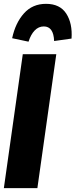

<svg xmlns="http://www.w3.org/2000/svg" viewBox="-21 -976 392 996"><path d="M127 -759.8 42 -777.8Q59.1 -857.4 103.3 -906.7Q147.5 -956.1 217.8 -956.1Q290 -956.1 322.8 -905.3Q355.5 -854.5 350.1 -775.9L259.8 -763.2Q256.8 -838.9 206.1 -838.9Q179.2 -838.9 158.9 -817.9Q138.7 -796.9 127 -759.8ZM271 -694.8 172.9 0H-1L97.2 -694.8Z"/></svg>

Font: Fira Sans Compressed ExtraBold
Style: Italic
Weight: 800
Width: 3
Italic angle: -8°
Designer: Carrois Corporate & Edenspiekermann AG
Foundry: Carrois Corporate GbR & Edenspiekermann AG
Version: Version 4.203;PS 004.203;hotconv 1.0.88;makeotf.lib2.5.64775